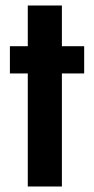

<svg xmlns="http://www.w3.org/2000/svg" viewBox="-20 -678 343 698"><path d="M81 0V-411H16V-510H81V-658H205V-510H286V-411H205V0Z"/></svg>

Font: Saira Condensed
Style: Bold
Weight: 700
Width: 3
Designer: Hector Gatti with collaboration of the Omnibus-Type team
Foundry: Omnibus-Type
Version: Version 1.101